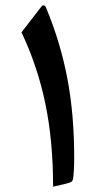

<svg xmlns="http://www.w3.org/2000/svg" viewBox="-20 -703 397 724"><path d="M154.8 -671.4Q208 -543 233.9 -407.5Q259.8 -272 259.8 -109.9Q259.8 -56.2 255.4 -28.3Q253.9 -18.6 243.7 -14.6Q233.4 -10.7 180.2 1Q180.2 -171.9 150.9 -312.7Q121.6 -453.6 61 -581.1L134.3 -675.8Q146.5 -692.4 154.8 -671.4Z"/></svg>

Font: Sahel SemiBold FD
Style: SemiBold-FD
Weight: 600
Foundry: Saber Rastikerdar (saber.rastikerdar@gmail.com)
Version: Version 3.3.0